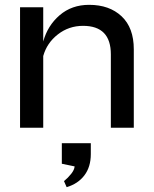

<svg xmlns="http://www.w3.org/2000/svg" viewBox="-20 -529 637 795"><path d="M63 -499H159V-357Q177 -423 227 -466Q277 -509 349 -509Q433 -509 483.5 -461.5Q534 -414 534 -325V0H439V-304Q439 -422 324 -422Q265 -422 219.5 -386.5Q174 -351 159 -297V0H63ZM356 109Q356 162 329.5 197Q303 232 256 246L245 221Q262 207 275 190.5Q288 174 289 160L236 149V64H356Z"/></svg>

Font: Syne Medium
Style: Regular
Weight: 500
Designer: Lucas Descroix
Foundry: Bonjour Monde
Version: Version 2.200; ttfautohint (v1.8.4)